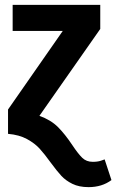

<svg xmlns="http://www.w3.org/2000/svg" viewBox="-20 -550 478 789"><path d="M189 119Q163 83 143 61Q123 39 91 21.5Q59 4 13 0V-100L238 -423H32V-530H392V-431L142 -74Q189 -57 218 -28Q247 1 277 46Q301 82 318 98.5Q335 115 361 115Q381 115 394.5 110.5Q408 106 410 105L438 190Q399 219 344 219Q305 219 277.5 205.5Q250 192 232 172.5Q214 153 189 119Z"/></svg>

Font: Fira Sans Condensed SemiBold
Style: Regular
Weight: 600
Width: 3
Designer: bBox Type GmbH & Carrois Corporate GbR & Edenspiekermann AG
Foundry: bBox Type GmbH & Carrois Corporate GbR & Edenspiekermann AG
Version: Version 4.301